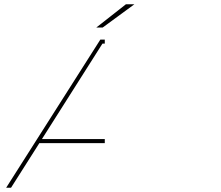

<svg xmlns="http://www.w3.org/2000/svg" viewBox="-20 -887 1045 907"><path d="M475 -230H178L464 -681H475V-700H454L9 0H32L166 -211H475ZM465 -757 615 -867H575L435 -757Z"/></svg>

Font: Montserrat-Alt1 Thin
Style: Regular
Weight: 100
Designer: Differentunic
Foundry: Differentunic
Version: Version 7.222